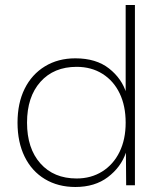

<svg xmlns="http://www.w3.org/2000/svg" viewBox="-20 -740 642 767"><path d="M485 -367 482 -364V-720H519V0H484L483 -130Q463 -72 411 -32.5Q359 7 281 7Q212 7 159.5 -24.5Q107 -56 78.5 -114Q50 -172 50 -250Q50 -328 78.5 -385.5Q107 -443 159.5 -475Q212 -507 281 -507Q364 -507 415.5 -466.5Q467 -426 485 -367ZM88 -250Q88 -147 141.5 -87Q195 -27 286 -27Q344 -27 388.5 -55Q433 -83 457.5 -133Q482 -183 482 -250Q482 -317 458 -367Q434 -417 389.5 -445Q345 -473 286 -473Q195 -473 141.5 -413Q88 -353 88 -250Z"/></svg>

Font: Albert Sans ExtraLight
Style: Regular
Weight: 250
Designer: Andreas Rasmussen
Foundry: a.Foundry
Version: Version 1.025